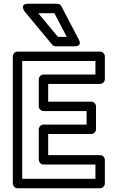

<svg xmlns="http://www.w3.org/2000/svg" viewBox="-20 -975 601 1020"><path d="M98 -25V-651H487V-579H211C195.9 -579 186 -564.7 186 -554V-410C186 -394.9 200.3 -385 211 -385H440V-313H211C195.9 -313 186 -298.7 186 -288V-126C186 -110.9 200.3 -101 211 -101H487V-25ZM48 0C48 10.7 57.9 25 73 25H512C522.7 25 537 15.1 537 0V-126C537 -136.7 527.1 -151 512 -151H236V-263H465C475.7 -263 490 -272.9 490 -288V-410C490 -420.7 480.1 -435 465 -435H236V-529H512C522.7 -529 537 -538.9 537 -554V-676C537 -686.7 527.1 -701 512 -701H73C62.3 -701 48 -691.1 48 -676ZM287.7 -779 183.2 -905H268.9L334.7 -779ZM256.8 -738C261.3 -732.6 268.6 -729 276 -729H376C421.7 -729 398.2 -765.6 398.2 -765.6L306.2 -941.6C302.2 -949.1 293.4 -955 284 -955H130C80.3 -955 110.8 -914 110.8 -914Z"/></svg>

Font: Fog Sans
Style: Outline
Weight: 700
Foundry: Intel Corporation
Version: Version 1.00